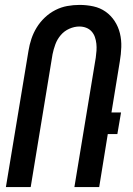

<svg xmlns="http://www.w3.org/2000/svg" viewBox="-20 -762 540 782"><path d="M4 0 96 -555Q100 -580 108 -604Q116 -628 129.5 -650Q143 -672 162.5 -690.5Q182 -709 205.5 -721Q229 -733 254 -737.5Q279 -742 304 -742Q333 -742 360.5 -736Q388 -730 410 -714.5Q432 -699 447 -676Q462 -653 468.5 -626Q475 -599 474 -570Q473 -541 468 -512L434 -304H473L458 -216H419L384 0H283L370 -527Q372 -541 373 -555.5Q374 -570 372.5 -584Q371 -598 366.5 -611Q362 -624 353 -634Q344 -644 331 -649Q318 -654 303 -654Q283 -654 262.5 -645Q242 -636 227.5 -619Q213 -602 205.5 -581.5Q198 -561 194 -541L105 0Z"/></svg>

Font: Iosevka Semibold
Style: Italic
Weight: 600
Italic angle: -9°
Monospace: yes
Designer: Belleve Invis
Foundry: Belleve Invis
Version: Version 32.5.0; ttfautohint (v1.8.4)